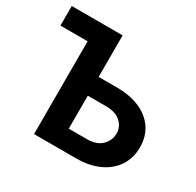

<svg xmlns="http://www.w3.org/2000/svg" viewBox="-157 -902 1097 1076"><g transform="rotate(30 392.0 -363.5)"><path d="M341.6 -458.5H459.9Q546.2 -458.5 609 -430.6Q671.9 -402.7 705.8 -351.9Q739.7 -301.1 739.7 -232.2Q739.7 -163.7 705.8 -111.3Q671.9 -58.9 609 -29.5Q546.2 0 459.9 0H188.2V-600.5H12.4V-727.3H341.6ZM341.6 -337V-123.6H459.9Q521.7 -123.6 554.5 -156.2Q587.4 -188.9 587.4 -233.7Q587.4 -277 554.5 -307Q521.7 -337 459.9 -337Z"/></g></svg>

Font: Inter UI
Style: Bold
Weight: 700
Designer: Rasmus Andersson
Foundry: rsms
Version: 3.2;8d6f07862